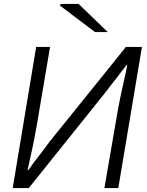

<svg xmlns="http://www.w3.org/2000/svg" viewBox="-20 -962 754 982"><path d="M165 -722H236L167 -315Q151 -222 121 -92H125Q152 -131 190 -179L235 -239L624 -722H706L585 0H514L584 -406Q592 -451 613 -545Q624 -592 631 -629H627L514 -483L127 0H45ZM286 -934 291 -942H382L531 -798H466Z"/></svg>

Font: Nebula Sans Book
Style: Regular
Weight: 400
Italic angle: -9°
Designer: Paul D. Hunt for Adobe (as Source Sans)
Foundry: Nebula Entertainment & Broadcasting LLC
Version: Version 1.010